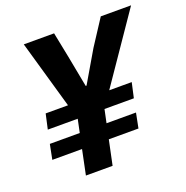

<svg xmlns="http://www.w3.org/2000/svg" viewBox="-128 -834 920 951"><g transform="rotate(-20 332.0 -358.0)"><path d="M191.9 -129.9H35.2L50.8 -208.5H208.5L223.1 -278.3H65.4L83 -357.4H200.7L98.1 -715.8H257.8L284.7 -581.5L315.9 -417.5H320.3L416.5 -581.5L503.9 -715.8H663.6L418 -357.4H536.6L519 -278.3H364.3L349.6 -208.5H504.9L489.3 -129.9H333L305.7 0H165Z"/></g></svg>

Font: Reddit Sans Chocolate ExBold
Style: Italic
Weight: 800
Italic angle: -11.25°
Designer: Stephen Hutchings
Version: Version 1.013